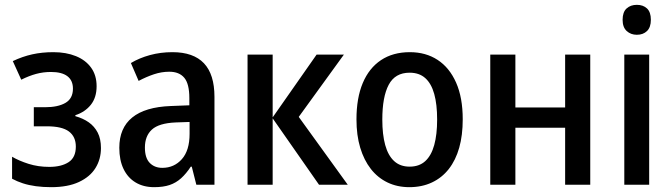

<svg xmlns="http://www.w3.org/2000/svg" viewBox="-20 -765 2779 795"><path d="M201 -549Q254 -549 294.5 -532.5Q335 -516 357.5 -484.5Q380 -453 380 -408Q380 -361 356 -331Q332 -301 292 -288V-284Q324 -275 347.5 -258.5Q371 -242 384.5 -216Q398 -190 398 -152Q398 -106 375.5 -69.5Q353 -33 307 -11.5Q261 10 192 10Q158 10 128.5 6Q99 2 74.5 -6Q50 -14 30 -25V-116Q59 -99 98.5 -86.5Q138 -74 184 -74Q234 -74 264 -93.5Q294 -113 294 -158Q294 -199 265.5 -220.5Q237 -242 174 -242H120V-321H166Q220 -321 251 -339Q282 -357 282 -398Q282 -432 259 -449.5Q236 -467 191 -467Q159 -467 129.5 -459Q100 -451 68 -435L33 -512Q73 -531 113.5 -540Q154 -549 201 -549Z M694 -549Q781 -549 824.5 -503Q868 -457 868 -364V0H793L774 -75H770Q751 -46 730 -27Q709 -8 682.5 1Q656 10 618 10Q574 10 541.5 -9.5Q509 -29 491.5 -65.5Q474 -102 474 -153Q474 -235 527.5 -278.5Q581 -322 687 -326L764 -329V-359Q764 -418 743 -443Q722 -468 681 -468Q649 -468 617.5 -457.5Q586 -447 554 -430L522 -504Q557 -525 601 -537Q645 -549 694 -549ZM707 -258Q638 -255 609 -228.5Q580 -202 580 -154Q580 -111 600 -90.5Q620 -70 652 -70Q701 -70 733 -106Q765 -142 765 -211V-260Z M1291 -539H1404L1217 -281L1420 0H1301L1109 -275V0H1005V-539H1109V-279Z M1896 -271Q1896 -205 1881.5 -153.5Q1867 -102 1838.5 -65.5Q1810 -29 1768.5 -9.5Q1727 10 1675 10Q1625 10 1584.5 -9.5Q1544 -29 1515.5 -65.5Q1487 -102 1471.5 -153.5Q1456 -205 1456 -271Q1456 -359 1482 -421Q1508 -483 1557.5 -516Q1607 -549 1677 -549Q1743 -549 1792 -517Q1841 -485 1868.5 -423Q1896 -361 1896 -271ZM1563 -270Q1563 -208 1575 -164.5Q1587 -121 1612 -98Q1637 -75 1676 -75Q1716 -75 1741 -98Q1766 -121 1778 -164.5Q1790 -208 1790 -270Q1790 -333 1778 -376Q1766 -419 1741 -441.5Q1716 -464 1676 -464Q1616 -464 1589.5 -414Q1563 -364 1563 -270Z M2114 -539V-320H2320V-539H2424V0H2320V-236H2114V0H2010V-539Z M2668 -539V0H2565V-539ZM2617 -745Q2643 -745 2659 -730Q2675 -715 2675 -683Q2675 -652 2659 -636.5Q2643 -621 2617 -621Q2592 -621 2575 -636.5Q2558 -652 2558 -683Q2558 -715 2574.5 -730Q2591 -745 2617 -745Z"/></svg>

Font: Noto Sans Display SemiCondensed Medium
Style: Regular
Weight: 500
Width: 4
Designer: Monotype Design Team
Foundry: Monotype Imaging Inc.
Version: Version 2.003